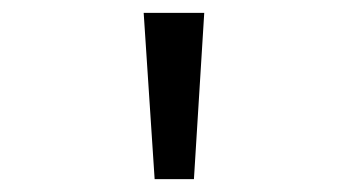

<svg xmlns="http://www.w3.org/2000/svg" viewBox="-20 -734 540 298"><path d="M220 -456H281L297 -714H203Z"/></svg>

Font: Noto Sans Mono ExtraCondensed
Style: Regular
Weight: 400
Width: 2
Designer: Monotype Design Team
Foundry: Monotype Imaging Inc.
Version: Version 2.014